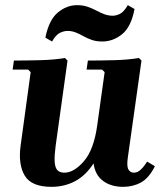

<svg xmlns="http://www.w3.org/2000/svg" viewBox="-20 -715 640 745"><path d="M551 -88 581 -70Q558 -24 527 -7Q496 10 458 10Q411 10 380 -13Q349 -36 343 -81Q312 -33 270.5 -11.5Q229 10 180 10Q102 10 76 -33.5Q50 -77 60 -150L99 -435L89 -445H29L34 -480Q81 -480 136.5 -481.5Q192 -483 232 -490L242 -480L196 -150Q191 -113 192 -89.5Q193 -66 202 -55.5Q211 -45 230 -45Q267 -45 305.5 -89.5Q344 -134 357 -227L386 -435L376 -445H316L321 -480Q368 -480 423.5 -481.5Q479 -483 519 -490L529 -480L476 -104Q471 -69 478.5 -57Q486 -45 499 -45Q514 -45 526.5 -57Q539 -69 551 -88ZM476 -695 502 -680Q489 -611 454 -582.5Q419 -554 377 -554Q354 -554 336.5 -560Q319 -566 304 -574.5Q289 -583 274 -589Q259 -595 242 -595Q228 -595 212.5 -587.5Q197 -580 182 -554L156 -569Q170 -638 204.5 -666.5Q239 -695 279 -695Q301 -695 319 -689Q337 -683 353 -674.5Q369 -666 384.5 -660Q400 -654 418 -654Q430 -654 445 -661Q460 -668 476 -695Z"/></svg>

Font: Brygada 1918
Style: Italic
Weight: 400
Italic angle: -8°
Designer: Mateusz Machalski | Borys Kosmynka | Przemek Hoffer
Foundry: NIEPODLEGLA 2018
Version: Version 3.006